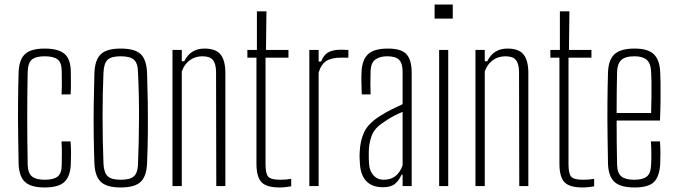

<svg xmlns="http://www.w3.org/2000/svg" viewBox="-20 -820 2980 846"><path d="M62 -98Q61 -155 60 -222.5Q59 -290 59.5 -361.5Q60 -433 62 -501Q64 -557 90 -581.5Q116 -606 177 -606Q238 -606 265 -582Q292 -558 292 -502Q292 -480 292.5 -456Q293 -432 291 -404H251Q253 -433 252.5 -457.5Q252 -482 252 -505Q252 -544 234 -558Q216 -572 177 -572Q137 -572 120 -557Q103 -542 102 -504Q100 -411 100 -305Q100 -199 102 -95Q103 -57 121 -42.5Q139 -28 177 -28Q216 -28 234 -42Q252 -56 252 -95Q252 -119 252.5 -143Q253 -167 251 -197H291Q293 -172 293 -144Q293 -116 292 -98Q290 -43 264 -18.5Q238 6 177 6Q116 6 90 -18.5Q64 -43 62 -98Z M512 6Q450 6 424 -19Q398 -44 396 -101Q394 -151 393 -219Q392 -287 393 -360.5Q394 -434 396 -498Q398 -556 424 -581Q450 -606 512 -606Q575 -606 600.5 -581Q626 -556 628 -498Q630 -441 631 -374Q632 -307 631.5 -237Q631 -167 628 -101Q626 -44 600 -19Q574 6 512 6ZM512 -28Q555 -28 571 -44Q587 -60 588 -96Q592 -188 592.5 -294.5Q593 -401 588 -504Q587 -542 570 -557Q553 -572 512 -572Q471 -572 454.5 -557Q438 -542 436 -501Q432 -411 432 -305Q432 -199 436 -98Q438 -59 454.5 -43.5Q471 -28 512 -28Z M740 0V-600H781V-550H792Q819 -606 881 -606Q930 -606 951 -581Q972 -556 973 -503V0H933L932 -505Q931 -541 917.5 -556.5Q904 -572 872 -572Q840 -572 816 -554.5Q792 -537 781 -505V0Z M1212 6Q1154 6 1132 -17.5Q1110 -41 1110 -99V-566H1070V-600H1112V-770H1154L1152 -600H1251V-566H1150V-95Q1150 -56 1161.5 -42Q1173 -28 1214 -28Q1230 -28 1240 -29Q1250 -30 1263 -32V1Q1251 3 1238.5 4.5Q1226 6 1212 6Z M1343 0V-600H1384V-549H1395Q1406 -578 1426.5 -589.5Q1447 -601 1483 -601Q1490 -601 1497.5 -600.5Q1505 -600 1515 -600V-566H1483Q1441 -566 1418 -551.5Q1395 -537 1384 -500V0Z M1667 5Q1620 5 1594.5 -21.5Q1569 -48 1566 -97Q1565 -112 1564.5 -123.5Q1564 -135 1565 -151Q1567 -201 1585.5 -239.5Q1604 -278 1658 -311Q1678 -324 1705 -337.5Q1732 -351 1754 -361V-504Q1754 -540 1739 -556Q1724 -572 1686 -572Q1655 -572 1635 -558.5Q1615 -545 1613 -509Q1612 -479 1612 -451.5Q1612 -424 1613 -404H1574Q1573 -433 1572.5 -457Q1572 -481 1573 -502Q1575 -555 1601 -580.5Q1627 -606 1689 -606Q1749 -606 1771.5 -580.5Q1794 -555 1794 -499V0H1754V-50H1749Q1739 -26 1721 -10.5Q1703 5 1667 5ZM1671 -28Q1732 -28 1754 -92V-327Q1734 -319 1713 -308Q1692 -297 1661 -275Q1628 -252 1616.5 -218.5Q1605 -185 1605 -150Q1605 -136 1605 -122.5Q1605 -109 1606 -99Q1608 -67 1625.5 -47.5Q1643 -28 1671 -28Z M1895 -738V-800H1975V-738ZM1915 0V-600H1955V0Z M2075 0V-600H2116V-550H2127Q2154 -606 2216 -606Q2265 -606 2286 -581Q2307 -556 2308 -503V0H2268L2267 -505Q2266 -541 2252.5 -556.5Q2239 -572 2207 -572Q2175 -572 2151 -554.5Q2127 -537 2116 -505V0Z M2547 6Q2489 6 2467 -17.5Q2445 -41 2445 -99V-566H2405V-600H2447V-770H2489L2487 -600H2586V-566H2485V-95Q2485 -56 2496.5 -42Q2508 -28 2549 -28Q2565 -28 2575 -29Q2585 -30 2598 -32V1Q2586 3 2573.5 4.5Q2561 6 2547 6Z M2848 -197H2888Q2890 -174 2890 -144Q2890 -114 2889 -98Q2886 -43 2862 -18.5Q2838 6 2776 6Q2714 6 2687.5 -18.5Q2661 -43 2659 -98Q2658 -155 2657 -222.5Q2656 -290 2656.5 -361.5Q2657 -433 2659 -501Q2661 -557 2688 -581.5Q2715 -606 2776 -606Q2836 -606 2861.5 -580.5Q2887 -555 2889 -502Q2890 -491 2890.5 -456Q2891 -421 2890.5 -376Q2890 -331 2888 -289H2697Q2697 -241 2697.5 -192Q2698 -143 2699 -95Q2700 -57 2718 -42.5Q2736 -28 2774 -28Q2813 -28 2830.5 -42.5Q2848 -57 2849 -95Q2850 -110 2850 -139.5Q2850 -169 2848 -197ZM2776 -572Q2734 -572 2717 -555Q2700 -538 2699 -504Q2698 -461 2697.5 -415.5Q2697 -370 2697 -322H2849Q2850 -358 2850.5 -395Q2851 -432 2850.5 -462Q2850 -492 2849 -504Q2847 -542 2829 -557Q2811 -572 2776 -572Z"/></svg>

Font: Big Shoulders Text Thin
Style: Regular
Weight: 100
Designer: Patric King
Foundry: XO Type Co
Version: Version 1.000; ttfautohint (v1.8.2)